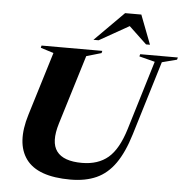

<svg xmlns="http://www.w3.org/2000/svg" viewBox="-61 -994 1030 1067"><g transform="rotate(5 453.5 -461.0)"><path d="M280.5 -292Q248 -186 285.8 -135.5Q323.5 -85 426.5 -85Q516.5 -85 572.8 -132.8Q629 -180.5 664 -295L781 -680L693.5 -702.5L697 -715H907L903.5 -702.5L820.5 -681L694.5 -267.5Q663.5 -165.5 620 -103.8Q576.5 -42 515.5 -14.5Q454.5 13 371 13Q188 13 123 -76Q58 -165 107.5 -326L216 -679.5L143.5 -702.5L146.5 -715H485.5L482.5 -702.5L399 -678ZM431 -772 593.5 -935H684L746.5 -772H724.5L625.5 -865.5L460 -772Z"/></g></svg>

Font: Newsreader Display
Style: Bold Italic
Weight: 700
Italic angle: -17°
Designer: Hugues Gentile
Foundry: Production Type
Version: Version 1.001